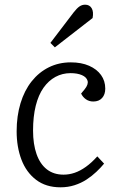

<svg xmlns="http://www.w3.org/2000/svg" viewBox="-20 -785 513 819"><path d="M282 -519Q327 -519 360 -504.5Q393 -490 411 -465Q429 -440 429 -407Q429 -382 415.5 -367Q402 -352 378 -352Q360 -352 346.5 -361.5Q333 -371 326 -386L341 -404Q358 -425 353.5 -440.5Q349 -456 329.5 -464.5Q310 -473 281 -473Q246 -473 216.5 -457Q187 -441 165.5 -410.5Q144 -380 132.5 -334Q121 -288 121 -228Q121 -170 136 -127.5Q151 -85 180 -62.5Q209 -40 251 -40Q275 -40 298.5 -48Q322 -56 346.5 -73.5Q371 -91 395 -118L424 -87Q410 -70 391 -52Q372 -34 349 -19Q326 -4 298 5Q270 14 238 14Q176 14 134 -18Q92 -50 71.5 -104Q51 -158 51 -225Q51 -290 67.5 -344.5Q84 -399 115 -438Q146 -477 188.5 -498Q231 -519 282 -519ZM294 -732Q308 -750 319 -757.5Q330 -765 343 -765Q362 -765 371 -750Q380 -735 375 -708L214 -583L195 -602Z"/></svg>

Font: Literata Light
Style: Italic
Weight: 300
Italic angle: -2°
Designer: Latin by Veronika Burian and Jose Scaglione. Greek by Irene Vlachou. Cyrillic by Vera Evstafieva
Foundry: TypeTogether
Version: Version 3.103;gftools[0.9.29]